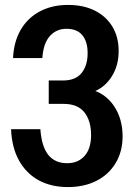

<svg xmlns="http://www.w3.org/2000/svg" viewBox="-20 -750 545 780"><path d="M256 10Q188 10 137.5 -17.5Q87 -45 57.5 -97.5Q28 -150 25 -225H144Q149 -155 176 -121Q203 -87 253 -87Q297 -87 323.5 -116.5Q350 -146 350 -201Q350 -259 323 -293.5Q296 -328 238 -328H178V-423H236Q287 -423 311.5 -453.5Q336 -484 336 -534Q336 -581 314.5 -607Q293 -633 250 -633Q209 -633 182.5 -603.5Q156 -574 152 -514H33Q36 -581 64.5 -629.5Q93 -678 142.5 -704Q192 -730 256 -730Q319 -730 365 -707Q411 -684 436.5 -642Q462 -600 462 -543Q462 -492 441.5 -452.5Q421 -413 387 -391Q353 -369 312 -369L309 -390Q360 -390 397.5 -365Q435 -340 456.5 -296Q478 -252 478 -196Q478 -134 449.5 -87Q421 -40 371 -15Q321 10 256 10Z"/></svg>

Font: Instrument Sans SemiCondensed SemiBold
Style: Regular
Weight: 600
Width: 4
Designer: Rodrigo Fuenzalida
Foundry: fragTYPE
Version: Version 1.000;gftools[0.9.28]